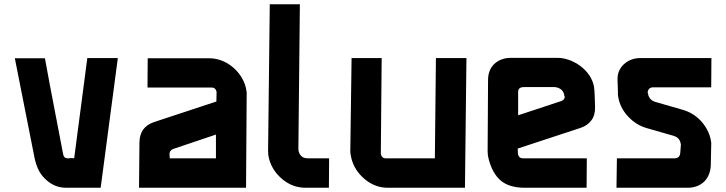

<svg xmlns="http://www.w3.org/2000/svg" viewBox="-20 -886 3427 906"><path d="M293 0Q235 0 193 -42Q172 -62 160.5 -87Q149 -112 143 -141L50 -611H192Q194 -599 215 -486.5Q236 -374 278 -158Q282 -139 298 -139Q300 -139 303.5 -139Q307 -139 314 -140Q315 -140 318.5 -140Q322 -140 330 -139L392 -612H536L455 0Z M1002 -453Q997 -473 979 -473H676L677 -611H967Q1025 -611 1075 -572Q1125 -531 1140 -473Q1142 -462 1143.5 -453.5Q1145 -445 1144 -438L1141 0H636L638 -212Q638 -287 707 -310L1001 -407ZM797 -183Q779 -175 780 -159L781 -139H999V-251Z M1388 -182Q1388 -177 1389 -173Q1398 -139 1432 -139H1533L1532 0H1422Q1362 0 1314 -39Q1264 -80 1249 -139Q1245 -154 1245 -173L1253 -866H1395Z M1810 0Q1751 0 1703 -39Q1653 -80 1638 -139Q1636 -149 1634.5 -157Q1633 -165 1633 -173L1639 -612H1781L1777 -160L1778 -156Q1783 -139 1799 -139H2032L2037 -612H2181L2174 0Z M2749 -139 2748 0H2457Q2384 0 2344 -33Q2303 -67 2285 -139Q2281 -154 2281 -173L2283 -509Q2283 -555 2312 -584Q2344 -613 2390 -613H2609Q2665 -613 2718 -575Q2772 -534 2783 -477Q2784 -466 2785 -457Q2786 -448 2786 -440L2788 -381Q2789 -343 2770.5 -318Q2752 -293 2718 -282L2423 -185L2424 -160L2425 -156Q2430 -139 2446 -139ZM2643 -431Q2643 -437 2642 -440Q2635 -470 2599 -475H2452Q2423 -475 2425 -449V-342L2628 -409Q2646 -415 2645 -434Z M3038 -446 3039 -438Q3047 -412 3073 -405L3201 -368Q3248 -355 3284 -319Q3320 -281 3332 -235Q3334 -225 3335.5 -217Q3337 -209 3336 -201L3334 -104Q3331 -57 3303 -29Q3272 0 3225 0H2889L2891 -139H3163Q3188 -139 3190 -165L3193 -204Q3193 -203 3191 -213Q3185 -237 3159 -245L3030 -282Q2983 -296 2948 -332Q2912 -368 2900 -415Q2898 -425 2896.5 -433Q2895 -441 2896 -449L2894 -508Q2893 -532 2901 -550.5Q2909 -569 2924 -583Q2956 -612 3002 -612H3337L3336 -474H3063Q3038 -474 3036 -448Z"/></svg>

Font: Covid19
Style: Regular
Weight: 400
Designer: Peter Wiegel
Foundry: (c) CAT - Ing. Peter Wiegel.  for Rudolf Maass + Partner GmbH
Version: Version 001.000